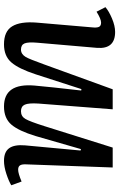

<svg xmlns="http://www.w3.org/2000/svg" viewBox="156 -718 577 928"><g transform="rotate(90 444.0 -254.5)"><path d="M15.1 -476.1Q34.2 -492.7 69.8 -507.8Q105.5 -522.9 134.8 -522.9Q218.3 -522.9 211.9 -436L187 -147Q183.1 -103 190.2 -85.4Q197.3 -67.9 220.2 -67.9Q242.2 -67.9 255.9 -90.8Q265.6 -106.9 292 -180.2L412.1 -511.2H508.8L481 -151.9Q478 -105 486.3 -86.4Q494.6 -67.9 518.1 -67.9Q543 -67.9 555.4 -89.4Q567.9 -110.8 589.8 -180.2L693.8 -511.2H790L774.9 -92.8Q773.9 -72.3 779.8 -63.2Q785.6 -54.2 800.8 -54.2Q818.4 -54.2 857.9 -70.8L876 -21Q856 -8.8 821 2.7Q786.1 14.2 757.8 14.2Q714.4 14.2 696.5 -11.2Q678.7 -36.6 683.1 -87.9L708 -356L701.2 -357.9L638.2 -139.2Q613.3 -57.1 582.8 -21.5Q552.2 14.2 495.1 14.2Q381.8 14.2 394 -132.8Q400.4 -206.1 418 -358.9L411.1 -359.9L339.8 -139.2Q313 -57.1 282.2 -21.5Q251.5 14.2 194.8 14.2Q131.8 14.2 107.7 -25.4Q83.5 -64.9 89.8 -144L112.8 -412.1Q115.2 -434.6 110.4 -444.8Q105.5 -455.1 89.8 -455.1Q72.3 -455.1 37.1 -433.1Z"/></g></svg>

Font: Literata Book Medium
Style: Italic
Weight: 500
Italic angle: -3°
Designer: Latin by Veronika Burian and Jose Scaglione. Greek by Irene Vlachou. Cyrillic by Vera Evstafieva
Foundry: TypeTogether
Version: Version 1.003;PS 001.003;hotconv 1.0.88;makeotf.lib2.5.64775